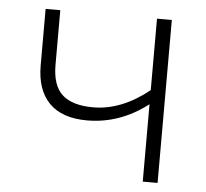

<svg xmlns="http://www.w3.org/2000/svg" viewBox="-44 -577 667 623"><g transform="rotate(5 290.0 -265.5)"><path d="M80.1 -347.2V-530.8H127.9V-353Q127.9 -285.6 160.6 -255.9Q193.4 -226.1 261.2 -226.1Q353.5 -226.1 442.9 -297.9V-530.8H491.2V0H442.9V-252Q352.1 -182.1 245.1 -182.1Q163.6 -182.1 121.8 -224.6Q80.1 -267.1 80.1 -347.2Z"/></g></svg>

Font: OpenSans-Light
Style: Regular
Weight: 300
Foundry: Ascender Corporation
Version: Version 1.10